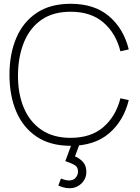

<svg xmlns="http://www.w3.org/2000/svg" viewBox="-20 -755 740 1014"><path d="M348 239Q331.5 239 316.5 235Q301.5 231 288 225L302 188Q327 198 345 198Q367.5 198 379.8 183.5Q392 169 392 151Q392 125.5 371 114.8Q350 104 325 96L363 -7H405L376 71Q401.5 81.5 418.8 101Q436 120.5 436 153Q436 189 410 214Q384 239 348 239ZM353 15Q245.5 15 173.8 -33Q102 -81 66 -165.5Q30 -250 30 -360Q30 -470 66 -554.5Q102 -639 173.8 -687Q245.5 -735 353 -735Q479 -735 556 -669.2Q633 -603.5 660 -494L616 -484Q592 -579.5 526.2 -636.2Q460.5 -693 353 -693Q260.5 -693 199.2 -650.5Q138 -608 107 -532.8Q76 -457.5 75 -360Q74 -262.5 105 -187.5Q136 -112.5 198.2 -69.8Q260.5 -27 353 -27Q460.5 -27 526.2 -84Q592 -141 616 -236L660 -226Q633 -116.5 556 -50.8Q479 15 353 15Z"/></svg>

Font: Manrope ExtraLight ExtraLight
Style: Regular
Weight: 250
Version: Version 4.501